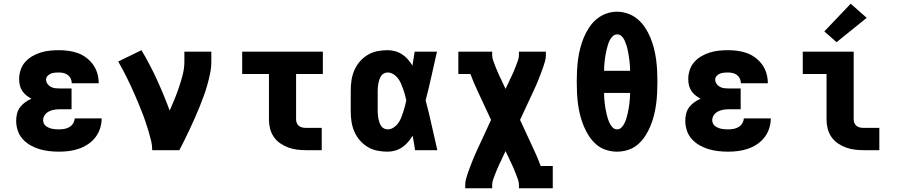

<svg xmlns="http://www.w3.org/2000/svg" viewBox="-20 -808 4840 1033"><path d="M298 8Q271 8 244.5 5Q218 2 192.5 -5.5Q167 -13 143.5 -26.5Q120 -40 102 -60Q84 -80 75.5 -105.5Q67 -131 67 -158Q67 -177 71.5 -196Q76 -215 87.5 -230.5Q99 -246 115 -257.5Q131 -269 149 -277Q134 -285 121 -295.5Q108 -306 99 -320Q90 -334 86.5 -350Q83 -366 83 -383Q83 -408 91 -432Q99 -456 115.5 -474.5Q132 -493 153.5 -505.5Q175 -518 199 -525.5Q223 -533 248 -535.5Q273 -538 297 -538Q323 -538 349 -534.5Q375 -531 399.5 -522Q424 -513 445 -497Q466 -481 481 -460Q496 -439 503.5 -413.5Q511 -388 511 -362Q511 -361 511 -361Q511 -361 511 -360H366Q366 -360 366 -360.5Q366 -361 366 -361Q366 -373 360.5 -385Q355 -397 345 -404.5Q335 -412 322.5 -415Q310 -418 297 -418Q286 -418 275 -417Q264 -416 254 -412Q244 -408 236 -399.5Q228 -391 228 -380Q228 -368 235 -357.5Q242 -347 253 -341Q264 -335 276 -333.5Q288 -332 300 -332H365V-220H300Q285 -220 270.5 -217.5Q256 -215 242.5 -208Q229 -201 220.5 -188.5Q212 -176 212 -161Q212 -152 216 -143.5Q220 -135 227.5 -129.5Q235 -124 243.5 -120.5Q252 -117 261 -115Q270 -113 279.5 -112.5Q289 -112 298 -112Q312 -112 326.5 -114.5Q341 -117 353.5 -124.5Q366 -132 373.5 -144.5Q381 -157 382 -171H527Q527 -144 518.5 -117.5Q510 -91 493.5 -69.5Q477 -48 454 -32.5Q431 -17 405 -8Q379 1 352 4.5Q325 8 298 8Z M799 0Q799 -26 793 -51Q787 -76 779.5 -100.5Q772 -125 764 -149.5Q756 -174 746.5 -198Q737 -222 727.5 -245.5Q718 -269 707.5 -293Q697 -317 686.5 -340Q676 -363 664.5 -386Q653 -409 641 -432Q629 -455 616 -477L741 -538Q787 -461 824.5 -379Q862 -297 893 -213Q907 -244 920 -276.5Q933 -309 944 -341.5Q955 -374 963.5 -408Q972 -442 972 -477V-530H1117V-477Q1117 -445 1110.5 -413.5Q1104 -382 1095.5 -351.5Q1087 -321 1076 -291Q1065 -261 1053 -231.5Q1041 -202 1028 -172.5Q1015 -143 1001.5 -114.5Q988 -86 974 -57Q960 -28 945 0Z M1627 0Q1603 0 1578.5 -3Q1554 -6 1531 -14.5Q1508 -23 1487.5 -37Q1467 -51 1453 -71.5Q1439 -92 1433 -116Q1427 -140 1427 -165V-410H1283V-530H1717V-410H1573V-165Q1573 -155 1577 -145.5Q1581 -136 1589 -130Q1597 -124 1607 -122Q1617 -120 1627 -120H1711V0Z M2065 8Q2037 8 2009.5 2.5Q1982 -3 1958 -17.5Q1934 -32 1915.5 -53.5Q1897 -75 1886 -101Q1875 -127 1871 -154.5Q1867 -182 1867 -210V-320Q1867 -348 1871 -375.5Q1875 -403 1886 -429Q1897 -455 1915.5 -476.5Q1934 -498 1958 -512.5Q1982 -527 2009.5 -532.5Q2037 -538 2065 -538Q2086 -538 2106 -532.5Q2126 -527 2143.5 -515.5Q2161 -504 2174.5 -488.5Q2188 -473 2199 -455Q2202 -474 2205 -492.5Q2208 -511 2211 -530H2331Q2316 -465 2301.5 -399Q2287 -333 2270 -268Q2288 -201 2302.5 -134Q2317 -67 2333 0H2213Q2210 -20 2207 -39.5Q2204 -59 2200 -78Q2189 -60 2175.5 -44Q2162 -28 2144.5 -16Q2127 -4 2106.5 2Q2086 8 2065 8ZM2065 -112Q2082 -112 2096.5 -121Q2111 -130 2121 -143.5Q2131 -157 2137.5 -172.5Q2144 -188 2149 -204Q2154 -220 2158.5 -236Q2163 -252 2166 -268Q2163 -284 2158.5 -299.5Q2154 -315 2148.5 -330.5Q2143 -346 2136.5 -360.5Q2130 -375 2120 -388Q2110 -401 2095.5 -409.5Q2081 -418 2065 -418Q2055 -418 2045.5 -413Q2036 -408 2030.5 -399.5Q2025 -391 2021.5 -381Q2018 -371 2016 -361Q2014 -351 2013 -340.5Q2012 -330 2012 -320V-210Q2012 -200 2013 -189.5Q2014 -179 2016 -169Q2018 -159 2021.5 -149Q2025 -139 2030.5 -130.5Q2036 -122 2045.5 -117Q2055 -112 2065 -112Z M2483 205V187Q2483 170 2487.5 154Q2492 138 2497.5 122Q2503 106 2509 90.5Q2515 75 2521 59.5Q2527 44 2533.5 29Q2540 14 2547 -1L2622 -163L2547 -324Q2537 -345 2528 -366.5Q2519 -388 2511 -410H2446V-530H2628V-512Q2628 -496 2634 -480.5Q2640 -465 2645.5 -450Q2651 -435 2657.5 -420.5Q2664 -406 2671 -391Q2672 -389 2673 -387Q2674 -385 2675 -383L2676 -382Q2677 -380 2677.5 -378Q2678 -376 2679 -374L2700 -330L2721 -374Q2722 -376 2722.5 -378Q2723 -380 2724 -382L2725 -383Q2726 -385 2727 -387Q2728 -389 2729 -391Q2736 -406 2742.5 -420.5Q2749 -435 2754.5 -450Q2760 -465 2766 -480.5Q2772 -496 2772 -512V-530H2917V-512Q2917 -495 2912.5 -479Q2908 -463 2902.5 -447Q2897 -431 2891 -415.5Q2885 -400 2879 -384.5Q2873 -369 2866.5 -354Q2860 -339 2853 -324L2778 -163L2853 -1Q2863 20 2872 41.5Q2881 63 2889 85H2954V205H2772V187Q2772 171 2766 155.5Q2760 140 2754.5 125Q2749 110 2742.5 95.5Q2736 81 2729 66Q2728 64 2727 62Q2726 60 2725 58L2724 57Q2723 55 2722.5 53Q2722 51 2721 49L2700 5L2679 49Q2678 51 2677.5 53Q2677 55 2676 57L2675 58Q2674 60 2673 62Q2672 64 2671 66Q2664 81 2657.5 95.5Q2651 110 2645.5 125Q2640 140 2634 155.5Q2628 171 2628 187V205Z M3300 8Q3270 8 3240.5 -1.5Q3211 -11 3188 -31Q3165 -51 3148.5 -76.5Q3132 -102 3120.5 -130Q3109 -158 3101.5 -187.5Q3094 -217 3090 -247Q3086 -277 3084.5 -307Q3083 -337 3083 -368Q3083 -398 3084.5 -428Q3086 -458 3090 -488Q3094 -518 3101.5 -547.5Q3109 -577 3120.5 -605Q3132 -633 3149 -659Q3166 -685 3189 -704.5Q3212 -724 3241 -734.5Q3270 -745 3300 -745Q3330 -745 3359 -734.5Q3388 -724 3411 -704.5Q3434 -685 3451 -659Q3468 -633 3479.5 -605Q3491 -577 3498.5 -547.5Q3506 -518 3510 -488Q3514 -458 3515.5 -428Q3517 -398 3517 -367Q3517 -337 3515.5 -307Q3514 -277 3510 -247Q3506 -217 3498.5 -187.5Q3491 -158 3479.5 -130Q3468 -102 3451.5 -76.5Q3435 -51 3412 -31Q3389 -11 3359.5 -1.5Q3330 8 3300 8ZM3230 -427H3370Q3370 -441 3369 -455Q3368 -469 3366.5 -482.5Q3365 -496 3362.5 -510Q3360 -524 3357.5 -537.5Q3355 -551 3350.5 -564Q3346 -577 3340.5 -590Q3335 -603 3325 -613Q3315 -623 3301 -623Q3287 -623 3276.5 -613Q3266 -603 3260 -590.5Q3254 -578 3250 -564.5Q3246 -551 3243 -537.5Q3240 -524 3237.5 -510.5Q3235 -497 3233.5 -483Q3232 -469 3231 -455Q3230 -441 3230 -427ZM3300 -112Q3314 -112 3324 -122.5Q3334 -133 3340 -145.5Q3346 -158 3350 -171Q3354 -184 3357 -197.5Q3360 -211 3362.5 -225Q3365 -239 3366.5 -252.5Q3368 -266 3369 -280Q3370 -294 3370 -308H3230Q3230 -294 3231 -280Q3232 -266 3233.5 -252.5Q3235 -239 3237.5 -225Q3240 -211 3243 -197.5Q3246 -184 3250 -171Q3254 -158 3260 -145.5Q3266 -133 3276 -122.5Q3286 -112 3300 -112Z M3898 8Q3871 8 3844.5 5Q3818 2 3792.5 -5.5Q3767 -13 3743.5 -26.5Q3720 -40 3702 -60Q3684 -80 3675.5 -105.5Q3667 -131 3667 -158Q3667 -177 3671.5 -196Q3676 -215 3687.5 -230.5Q3699 -246 3715 -257.5Q3731 -269 3749 -277Q3734 -285 3721 -295.5Q3708 -306 3699 -320Q3690 -334 3686.5 -350Q3683 -366 3683 -383Q3683 -408 3691 -432Q3699 -456 3715.5 -474.5Q3732 -493 3753.5 -505.5Q3775 -518 3799 -525.5Q3823 -533 3848 -535.5Q3873 -538 3897 -538Q3923 -538 3949 -534.5Q3975 -531 3999.5 -522Q4024 -513 4045 -497Q4066 -481 4081 -460Q4096 -439 4103.5 -413.5Q4111 -388 4111 -362Q4111 -361 4111 -361Q4111 -361 4111 -360H3966Q3966 -360 3966 -360.5Q3966 -361 3966 -361Q3966 -373 3960.5 -385Q3955 -397 3945 -404.5Q3935 -412 3922.5 -415Q3910 -418 3897 -418Q3886 -418 3875 -417Q3864 -416 3854 -412Q3844 -408 3836 -399.5Q3828 -391 3828 -380Q3828 -368 3835 -357.5Q3842 -347 3853 -341Q3864 -335 3876 -333.5Q3888 -332 3900 -332H3965V-220H3900Q3885 -220 3870.5 -217.5Q3856 -215 3842.5 -208Q3829 -201 3820.5 -188.5Q3812 -176 3812 -161Q3812 -152 3816 -143.5Q3820 -135 3827.5 -129.5Q3835 -124 3843.5 -120.5Q3852 -117 3861 -115Q3870 -113 3879.5 -112.5Q3889 -112 3898 -112Q3912 -112 3926.5 -114.5Q3941 -117 3953.5 -124.5Q3966 -132 3973.5 -144.5Q3981 -157 3982 -171H4127Q4127 -144 4118.5 -117.5Q4110 -91 4093.5 -69.5Q4077 -48 4054 -32.5Q4031 -17 4005 -8Q3979 1 3952 4.5Q3925 8 3898 8Z M4627 0Q4603 0 4578.5 -3Q4554 -6 4531 -14.5Q4508 -23 4487.5 -37Q4467 -51 4453 -71.5Q4439 -92 4433 -116Q4427 -140 4427 -165V-410H4299V-530H4573V-165Q4573 -155 4577 -145.5Q4581 -136 4589 -130Q4597 -124 4607 -122Q4617 -120 4627 -120H4711V0ZM4481 -581 4415 -639 4557 -788 4643 -712Z"/></svg>

Font: Iosevka Curly Slab HvEx
Style: Regular
Weight: 900
Width: 7
Monospace: yes
Designer: Belleve Invis
Foundry: Belleve Invis
Version: Version 11.1.0; ttfautohint (v1.8.3)